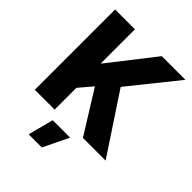

<svg xmlns="http://www.w3.org/2000/svg" viewBox="-264 -864 1230 1230"><g transform="rotate(45 351.0 -249.5)"><path d="M45.9 0V-727.5H225.6V-419.9H228.5L468.8 -727.5H683.1L421.9 -402.3L687.5 0H481.9L302.7 -288.1L225.6 -197.3V0ZM219.7 229.5 265.1 56.6H422.9L338.9 229.5Z"/></g></svg>

Font: Inter Display Extra Bold
Style: Regular
Weight: 800
Designer: Rasmus Andersson
Foundry: rsms
Version: Version 4.000;git-4fc901f